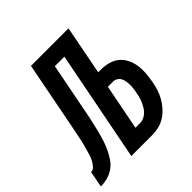

<svg xmlns="http://www.w3.org/2000/svg" viewBox="-228 -813 955 955"><g transform="rotate(-45 249.5 -335.0)"><path d="M-51 0 -35 -85Q-20 -85 -9 -98Q2 -111 9 -125Q16 -139 20 -153.5Q24 -168 28.5 -182.5Q33 -197 36.5 -211.5Q40 -226 43 -240.5Q46 -255 49 -269.5Q52 -284 55 -299L127 -670H391L341 -411H360Q388 -411 413 -404Q438 -397 457 -381.5Q476 -366 487.5 -343Q499 -320 503 -294.5Q507 -269 505 -241.5Q503 -214 498 -187Q494 -164 487 -141.5Q480 -119 468 -97.5Q456 -76 439 -57Q422 -38 401 -24.5Q380 -11 356.5 -5.5Q333 0 310 0H163L277 -585H210L152 -287Q147 -265 142 -242Q137 -219 131 -196Q125 -173 117.5 -150Q110 -127 99.5 -105Q89 -83 75 -62Q61 -41 40 -26.5Q19 -12 -4.5 -6Q-28 0 -51 0ZM277 -85H310Q323 -85 335.5 -90.5Q348 -96 358.5 -106Q369 -116 376 -128Q383 -140 388.5 -152.5Q394 -165 397.5 -177.5Q401 -190 403 -203Q406 -216 407.5 -229Q409 -242 409 -254.5Q409 -267 407 -279.5Q405 -292 399.5 -302.5Q394 -313 383.5 -319.5Q373 -326 360 -326H324Z"/></g></svg>

Font: Lode Dark
Style: Bold Italic
Weight: 700
Italic angle: -11°
Monospace: yes
Designer: Belleve Invis
Foundry: Belleve Invis
Version: Version 29.2.0; ttfautohint (v1.8.3)